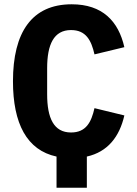

<svg xmlns="http://www.w3.org/2000/svg" viewBox="-20 -730 640 900"><path d="M245 3.9V149.9H387.1V3.9C485.1 -18.1 540.1 -89.1 562.9 -188.9L422.9 -223C408 -157 383.2 -109 312.9 -109C231.9 -109 201 -176.8 201 -288V-410.2C201 -521 231.9 -589.1 312.9 -589.1C383.2 -589.1 408 -540.8 422.9 -475.1L562.9 -508.9C535.2 -631 459.9 -709.9 316.1 -709.9C128.9 -709.9 40.8 -578.1 40.8 -349.1C40.8 -150.9 105.8 -25.9 245 3.9Z"/></svg>

Font: Margiela Mono Bold
Style: Regular
Weight: 700
Designer: Mike Abbink, Paul van der Laan, Pieter van Rosmalen
Foundry: Bold Monday
Version: Version 2.003 2021